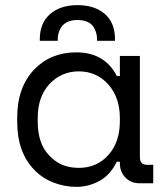

<svg xmlns="http://www.w3.org/2000/svg" viewBox="-20 -714 636 748"><path d="M277 -510Q388 -510 435 -418H447V-496H525V-102Q525 -72 552 -72H577V0H524Q490 0 469 -22Q447 -44 447 -78V-84H435Q411 -34 369 -10Q326 14 278 14Q231 14 188 -3Q144 -20 114 -52Q47 -120 47 -240V-256Q47 -374 114 -444Q178 -510 277 -510ZM447 -242V-254Q447 -334 402 -385Q356 -436 287 -436Q219 -436 172 -386Q127 -336 127 -256V-240Q127 -154 172 -108Q216 -60 287 -60Q358 -60 403 -111Q447 -161 447 -242ZM205 -555H135V-561Q135 -625 176 -660Q216 -694 282 -694Q348 -694 388 -660Q428 -626 428 -561V-555H358V-560Q358 -592 340 -615Q320 -636 282 -636Q244 -636 224 -615Q205 -593 205 -560Z"/></svg>

Font: Rilu
Style: Regular
Weight: 500
Designer: Alí Sinisterra
Foundry: Alí Sinisterra
Version: 0.1